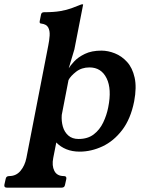

<svg xmlns="http://www.w3.org/2000/svg" viewBox="-85 -684 660 880"><path d="M230 -371Q237 -383 255 -402.5Q273 -422 304 -437Q335 -452 380 -452Q410 -452 441.5 -439.5Q473 -427 497.5 -400Q522 -373 532 -328.5Q542 -284 530 -220Q514 -139 475 -88Q436 -37 384.5 -13Q333 11 280 11Q246 11 219 0Q192 -11 173 -31L159 40Q152 75 164 99Q176 123 208 123Q221 123 219 136L213 163Q211 176 198 176H-54Q-67 176 -65 163L-59 136Q-57 123 -43 123Q-11 123 9 99Q29 75 36 40L136 -474Q141 -498 142.5 -520.5Q144 -543 136 -558Q128 -573 104 -576Q95 -576 97 -587L103 -617Q105 -628 117 -628Q161 -628 190.5 -633Q220 -638 242 -646Q264 -654 286 -663Q288 -664 289.5 -664Q291 -664 293 -664H295Q296 -664 296 -663L256 -458ZM198 -157Q196 -129 203 -104Q210 -79 228 -63Q246 -47 275 -47Q317 -47 344.5 -68Q372 -89 388 -122.5Q404 -156 411 -192Q428 -276 403.5 -325.5Q379 -375 325 -375Q289 -375 263.5 -355Q238 -335 229 -317Z"/></svg>

Font: Young Serif Light
Style: Italic
Weight: 300
Italic angle: -10.979°
Designer: Bastien Sozeau
Foundry: NBR — Bastien Sozeau
Version: Version 5.001